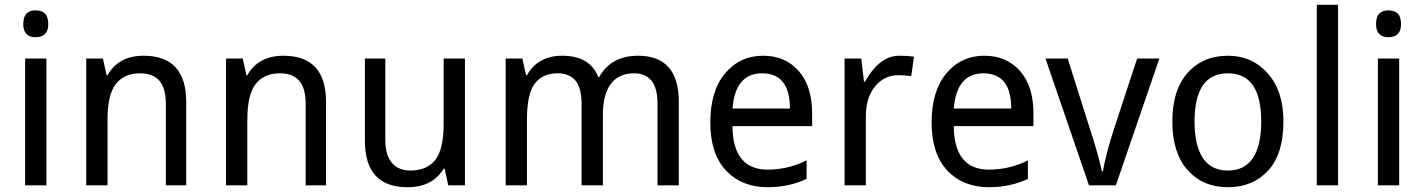

<svg xmlns="http://www.w3.org/2000/svg" viewBox="-20 -782 6005 810"><path d="M183.6 -679.7Q183.6 -652.3 169.9 -638.7Q156.2 -625 128.9 -625Q105.5 -625 91.8 -638.7Q78.1 -652.3 78.1 -679.7Q78.1 -710.9 91.8 -724.6Q105.5 -738.3 128.9 -738.3Q156.2 -738.3 169.9 -724.6Q183.6 -710.9 183.6 -679.7ZM175.8 0H85.9V-535.2H175.8Z M679.7 0V-343.8Q679.7 -410.2 652.3 -441.4Q625 -472.7 570.3 -472.7Q503.9 -472.7 468.8 -427.7Q433.6 -382.8 433.6 -277.3V0H343.8V-535.2H414.1L429.7 -464.8H433.6Q480.5 -546.9 585.9 -546.9Q675.8 -546.9 720.7 -498Q765.6 -449.2 765.6 -351.6V0Z M1269.5 0V-343.8Q1269.5 -410.2 1242.2 -441.4Q1214.8 -472.7 1160.2 -472.7Q1093.8 -472.7 1058.6 -427.7Q1023.4 -382.8 1023.4 -277.3V0H933.6V-535.2H1003.9L1019.5 -464.8H1023.4Q1070.3 -546.9 1175.8 -546.9Q1265.6 -546.9 1310.5 -498Q1355.5 -449.2 1355.5 -351.6V0Z M1871.1 0 1855.5 -70.3H1851.6Q1804.7 7.8 1699.2 7.8Q1609.4 7.8 1564.5 -41Q1519.5 -89.8 1519.5 -187.5V-535.2H1605.5V-191.4Q1605.5 -128.9 1632.8 -95.7Q1660.2 -62.5 1710.9 -62.5Q1781.2 -62.5 1816.4 -107.4Q1851.6 -152.3 1851.6 -257.8V-535.2H1941.4V0Z M2753.9 0V-343.8Q2753.9 -410.2 2728.5 -441.4Q2703.1 -472.7 2656.2 -472.7Q2589.8 -472.7 2556.6 -427.7Q2523.4 -382.8 2523.4 -296.9V0H2433.6V-343.8Q2433.6 -410.2 2408.2 -441.4Q2382.8 -472.7 2332 -472.7Q2269.5 -472.7 2236.3 -429.7Q2203.1 -386.7 2203.1 -277.3V0H2113.3V-535.2H2183.6L2199.2 -464.8H2203.1Q2250 -546.9 2351.6 -546.9Q2468.8 -546.9 2503.9 -457H2507.8Q2558.6 -546.9 2671.9 -546.9Q2757.8 -546.9 2800.8 -498Q2843.8 -449.2 2843.8 -351.6V0Z M3406.2 -250H3070.3Q3070.3 -160.2 3107.4 -113.3Q3144.5 -66.4 3218.8 -66.4Q3304.7 -66.4 3382.8 -105.5V-27.3Q3308.6 7.8 3218.8 7.8Q3109.4 7.8 3043 -62.5Q2976.6 -132.8 2976.6 -265.6Q2976.6 -398.4 3039.1 -472.7Q3101.6 -546.9 3199.2 -546.9Q3293 -546.9 3349.6 -482.4Q3406.2 -418 3406.2 -304.7ZM3070.3 -324.2H3312.5Q3312.5 -398.4 3283.2 -435.5Q3253.9 -472.7 3195.3 -472.7Q3082 -472.7 3070.3 -324.2Z M3835.9 -543 3824.2 -460.9Q3793 -464.8 3769.5 -464.8Q3710.9 -464.8 3671.9 -418Q3632.8 -371.1 3632.8 -289.1V0H3543V-535.2H3613.3L3625 -437.5H3628.9Q3691.4 -546.9 3773.4 -546.9Q3808.6 -546.9 3835.9 -543Z M4339.8 -250H4003.9Q4003.9 -160.2 4041 -113.3Q4078.1 -66.4 4152.3 -66.4Q4238.3 -66.4 4316.4 -105.5V-27.3Q4242.2 7.8 4152.3 7.8Q4043 7.8 3976.6 -62.5Q3910.2 -132.8 3910.2 -265.6Q3910.2 -398.4 3972.7 -472.7Q4035.2 -546.9 4132.8 -546.9Q4226.6 -546.9 4283.2 -482.4Q4339.8 -418 4339.8 -304.7ZM4003.9 -324.2H4246.1Q4246.1 -398.4 4216.8 -435.5Q4187.5 -472.7 4128.9 -472.7Q4015.6 -472.7 4003.9 -324.2Z M4574.2 0 4390.6 -535.2H4484.4L4578.1 -238.3Q4609.4 -144.5 4628.9 -58.6H4632.8Q4644.5 -128.9 4679.7 -238.3L4777.3 -535.2H4871.1L4687.5 0Z M4925.8 -269.5Q4925.8 -402.3 4990.2 -474.6Q5054.7 -546.9 5160.2 -546.9Q5261.7 -546.9 5328.1 -472.7Q5394.5 -398.4 5394.5 -269.5Q5394.5 -132.8 5330.1 -62.5Q5265.6 7.8 5160.2 7.8Q5054.7 7.8 4990.2 -64.5Q4925.8 -136.7 4925.8 -269.5ZM5300.8 -269.5Q5300.8 -371.1 5265.6 -421.9Q5230.5 -472.7 5160.2 -472.7Q5089.8 -472.7 5054.7 -421.9Q5019.5 -371.1 5019.5 -269.5Q5019.5 -168 5054.7 -115.2Q5089.8 -62.5 5160.2 -62.5Q5230.5 -62.5 5265.6 -115.2Q5300.8 -168 5300.8 -269.5Z M5625 0H5535.2V-761.7H5625Z M5890.6 -679.7Q5890.6 -652.3 5877 -638.7Q5863.3 -625 5835.9 -625Q5812.5 -625 5798.8 -638.7Q5785.2 -652.3 5785.2 -679.7Q5785.2 -710.9 5798.8 -724.6Q5812.5 -738.3 5835.9 -738.3Q5863.3 -738.3 5877 -724.6Q5890.6 -710.9 5890.6 -679.7ZM5882.8 0H5793V-535.2H5882.8Z"/></svg>

Font: Droid Sans Fallback
Style: Regular
Weight: 400
Designer: Steve Matteson
Foundry: Ascender Corporation
Version: 3.00 (Khmer version)